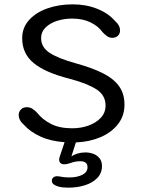

<svg xmlns="http://www.w3.org/2000/svg" viewBox="-20 -645 659 883"><path d="M294 218Q281 218 269 216.8Q257 215.5 247 212.5Q218.5 204 218.5 187Q218.5 176.5 225.2 171Q232 165.5 243 165.5Q251 165.5 262 168Q269 169.5 279.2 170.2Q289.5 171 299.5 171Q334.5 171 358.5 159Q382.5 147 382.5 124Q382.5 109.5 373.5 103Q364.5 96.5 350.5 96.5Q336 96.5 325 98.8Q314 101 305 104.5Q297.5 107 290.2 108.8Q283 110.5 275 110.5Q264 110.5 258 104.8Q252 99 252 89Q252 85.5 253.2 80.2Q254.5 75 256.5 70L277 9Q213 4.5 165.8 -17.2Q118.5 -39 90 -71Q66 -91.5 66 -117Q66 -130.5 76 -141.2Q86 -152 103 -152Q118 -152 129.5 -144.5Q141 -137 151.5 -125.5Q175 -95.5 214.2 -75.2Q253.5 -55 312 -55Q352 -55 387 -67.5Q422 -80 443.8 -103.5Q465.5 -127 465.5 -159.5Q465.5 -207.5 422.5 -234.8Q379.5 -262 297.5 -283.5Q187.5 -311.5 134.8 -355Q82 -398.5 82 -469Q82 -518 113.8 -553Q145.5 -588 198.2 -606.5Q251 -625 314.5 -625Q376 -625 427.2 -604.5Q478.5 -584 509 -548.5Q520 -539 526 -528.2Q532 -517.5 532 -505Q532 -489.5 521.8 -480.2Q511.5 -471 497 -471Q482.5 -471 470.8 -479.8Q459 -488.5 450.5 -498.5Q432 -524.5 396.5 -542Q361 -559.5 311.5 -559.5Q274 -559.5 241.5 -548.8Q209 -538 189 -518Q169 -498 169 -470Q169 -428 208 -402.2Q247 -376.5 326 -354.5Q399.5 -334.5 450 -309.8Q500.5 -285 526.5 -250Q552.5 -215 552.5 -164Q552.5 -112 522.5 -73.8Q492.5 -35.5 442 -14Q391.5 7.5 329 10L308.5 74Q321 65.5 337.8 60.8Q354.5 56 372.5 56Q391.5 56 408.8 62.2Q426 68.5 437.5 82.5Q449 96.5 449 118.5Q449 151.5 427.2 173.8Q405.5 196 370.5 207Q335.5 218 294 218Z"/></svg>

Font: Sono Monospace
Style: Regular
Weight: 400
Designer: Tyler Finck
Foundry: Tyler Finck
Version: Version 2.112